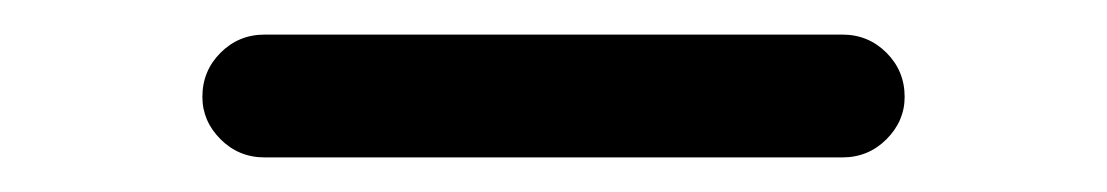

<svg xmlns="http://www.w3.org/2000/svg" viewBox="-20 -87 640 111"><path d="M467 -67Q482 -67 492.5 -56.5Q503 -46 503 -31Q503 -17 492.5 -6.5Q482 4 467 4H133Q118 4 107.5 -6.5Q97 -17 97 -31Q97 -46 107.5 -56.5Q118 -67 133 -67Z"/></svg>

Font: Tsukimi Rounded Medium
Style: Regular
Weight: 500
Designer: Takashi Funayama
Foundry: Takashi Funayama
Version: Version 1.032; ttfautohint (v1.8.3)